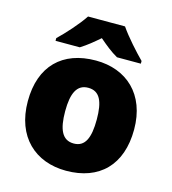

<svg xmlns="http://www.w3.org/2000/svg" viewBox="-114 -953 865 963"><g transform="rotate(15 318.5 -471.0)"><path d="M416 -859H224C194 -813 136 -749 98 -713V-699H224C259 -721 284 -742 319 -772C354 -742 382 -719 417 -699H541V-713C507 -747 447 -813 416 -859ZM594 -371C594 -554 479 -656 320 -656C147 -656 42 -554 42 -371C42 -186 157 -83 317 -83C489 -83 594 -186 594 -371ZM236 -371C236 -465 260 -514 318 -514C378 -514 400 -465 400 -371C400 -276 378 -225 319 -225C259 -225 236 -276 236 -371Z"/></g></svg>

Font: Noto Sans Telugu UI Black
Style: Regular
Weight: 900
Designer: Jelle Bosma - Monotype Design Team
Foundry: Monotype Imaging Inc.
Version: Version 2.005